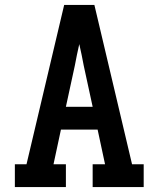

<svg xmlns="http://www.w3.org/2000/svg" viewBox="-20 -755 640 775"><path d="M40 0V-92H87L239 -735H361L513 -92H560V0H354V-92H404L374 -232H226L196 -92H246V0ZM354 -324 318 -490Q314 -512 309.5 -533.5Q305 -555 300 -577Q295 -555 290.5 -533.5Q286 -512 282 -490L246 -324Z"/></svg>

Font: Iosevka Slab Semibold Extended
Style: Regular
Weight: 600
Width: 7
Monospace: yes
Designer: Belleve Invis
Foundry: Belleve Invis
Version: Version 11.1.0; ttfautohint (v1.8.3)